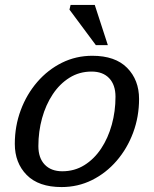

<svg xmlns="http://www.w3.org/2000/svg" viewBox="-20 -748 625 778"><path d="M354 -522Q447 -522 495.2 -473Q543.5 -424 543.5 -347Q543.5 -275 519.5 -210.5Q495.5 -146 452.5 -96.2Q409.5 -46.5 352.5 -18.2Q295.5 10 229.5 10Q136.5 10 88.2 -39Q40 -88 40 -165Q40 -237 64 -301.5Q88 -366 131 -415.8Q174 -465.5 231 -493.8Q288 -522 354 -522ZM232.5 -54Q282 -54 321.8 -78.8Q361.5 -103.5 389.8 -146Q418 -188.5 433 -242.8Q448 -297 448 -356Q448 -404 422.5 -431Q397 -458 351 -458Q301.5 -458 261.8 -433.2Q222 -408.5 193.8 -366Q165.5 -323.5 150.5 -269.2Q135.5 -215 135.5 -156Q135.5 -108 161.2 -81Q187 -54 232.5 -54ZM417 -565H368.5L261.5 -709L266 -728H364Z"/></svg>

Font: Newsreader 6pt
Style: Italic
Weight: 400
Italic angle: -17°
Designer: Hugues Gentile
Foundry: Production Type
Version: Version 1.003; ttfautohint (v1.8.3)